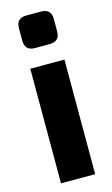

<svg xmlns="http://www.w3.org/2000/svg" viewBox="-112 -755 466 798"><g transform="rotate(-15 120.5 -355.5)"><path d="M88 -711H151Q195 -711 195 -668V-614Q195 -571 151 -571H88Q45 -571 45 -614V-668Q45 -711 88 -711ZM194 0H47V-493H194Z"/></g></svg>

Font: exo2condensed_b
Style: Bold
Weight: 700
Width: 3
Designer: Natanael Gama
Version: Version 1.001;PS 001.001;hotconv 1.0.70;makeotf.lib2.5.58329